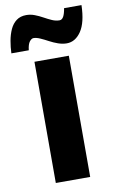

<svg xmlns="http://www.w3.org/2000/svg" viewBox="-127 -810 520 858"><g transform="rotate(-10 133.0 -381.5)"><path d="M211 0H55V-550H211ZM306 -763Q304 -684 277.5 -645Q251 -606 212 -606Q193 -606 173 -613Q153 -620 134.5 -630Q116 -640 99 -647.5Q82 -655 69 -655Q60 -655 51 -643.5Q42 -632 39 -605H-40Q-39 -633 -34 -661Q-29 -689 -18.5 -712Q-8 -735 10 -748.5Q28 -762 55 -762Q74 -762 92.5 -755Q111 -748 129 -738Q147 -728 164 -720.5Q181 -713 198 -713Q209 -713 216 -725.5Q223 -738 227 -763Z"/></g></svg>

Font: Noto Sans Display Condensed ExtraBold
Style: Regular
Weight: 800
Width: 3
Designer: Monotype Design Team
Foundry: Monotype Imaging Inc.
Version: Version 2.003